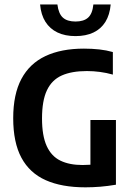

<svg xmlns="http://www.w3.org/2000/svg" viewBox="-20 -816 574 843"><path d="M355 6.5Q251 6.5 180.5 -25Q110 -56.5 74 -123.5Q38 -190.5 38 -297Q38 -402 74 -469.5Q110 -537 179.5 -569.8Q249 -602.5 348.5 -602.5Q384 -602.5 415.8 -599Q447.5 -595.5 475.5 -587.5V-488.5Q447 -496.5 418.8 -500.2Q390.5 -504 361.5 -504Q294.5 -504 251 -484.5Q207.5 -465 186 -419.5Q164.5 -374 164.5 -296Q164.5 -220 185 -175Q205.5 -130 245 -110.8Q284.5 -91.5 342.5 -91.5Q361 -91.5 379.2 -92.8Q397.5 -94 412.5 -96.5L377 -67V-289H489V-5Q454 1 420.2 3.8Q386.5 6.5 355 6.5ZM311.5 -657.5Q265.5 -657.5 232.2 -673.5Q199 -689.5 179.5 -720.2Q160 -751 156 -796.5H232Q237 -756 256 -738.8Q275 -721.5 311.5 -721.5Q348 -721.5 367 -738.8Q386 -756 390 -796.5H466Q462 -751 442.8 -720Q423.5 -689 390.2 -673.2Q357 -657.5 311.5 -657.5Z"/></svg>

Font: Encode Sans SC Condensed SemiBold
Style: Regular
Weight: 600
Width: 3
Designer: Multiple Designers
Foundry: Impallari Type
Version: Version 3.002